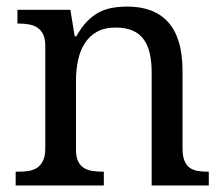

<svg xmlns="http://www.w3.org/2000/svg" viewBox="-20 -566 685 586"><path d="M296.9 -42V0H27.8V-42H36.1Q53.2 -42 68.1 -44.4Q83 -46.9 94 -54.4Q105 -62 111.6 -76.2Q118.2 -90.3 118.2 -113.8V-425.8Q118.2 -447.8 111.6 -461.2Q105 -474.6 93.8 -481.9Q82.5 -489.3 67.6 -491.7Q52.7 -494.1 36.1 -494.1H33.2V-536.1H194.8L208 -455.1H212.9Q228.5 -482.9 245.8 -500.7Q263.2 -518.6 282.5 -528.6Q301.8 -538.6 323.5 -542.2Q345.2 -545.9 369.1 -545.9Q408.7 -545.9 439.7 -534.4Q470.7 -522.9 492.4 -499.3Q514.2 -475.6 525.6 -438.5Q537.1 -401.4 537.1 -350.1V-113.8Q537.1 -90.3 542.7 -76.2Q548.3 -62 558.6 -54.4Q568.8 -46.9 583 -44.4Q597.2 -42 613.8 -42H617.2V0H442.9V-345.2Q442.9 -377.9 437 -403.3Q431.2 -428.7 418.2 -446.3Q405.3 -463.9 384.3 -472.9Q363.3 -481.9 333 -481.9Q298.8 -481.9 275.6 -468.8Q252.4 -455.6 238.3 -433.1Q224.1 -410.6 218 -381.3Q211.9 -352.1 211.9 -319.8V-108.9Q211.9 -86.9 218.5 -73.5Q225.1 -60.1 236.3 -53.2Q247.6 -46.4 262.5 -44.2Q277.3 -42 293.9 -42Z"/></svg>

Font: Sahl Naskh
Style: Regular
Weight: 400
Designer: Pascal Zoghbi
Version: Version 1.001